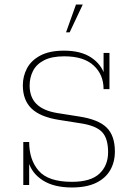

<svg xmlns="http://www.w3.org/2000/svg" viewBox="-20 -818 596 849"><path d="M298 11Q219 11 170 -20Q121 -51 106 -102H109V0H83V-190H109Q109 -111 151.5 -62.5Q194 -14 298 -14Q381 -14 419.5 -50Q458 -86 458 -145Q458 -207 430.5 -235Q403 -263 335 -273L240 -288Q158 -301 119.5 -338Q81 -375 81 -441Q81 -481 99.5 -516Q118 -551 158.5 -572.5Q199 -594 263 -594Q338 -594 383.5 -563.5Q429 -533 443 -485H438V-584H464V-424H438Q438 -488 394 -528.5Q350 -569 264 -569Q209 -569 175 -551.5Q141 -534 126 -504.5Q111 -475 111 -440Q111 -388 141.5 -358Q172 -328 234 -318L329 -303Q415 -290 451.5 -254Q488 -218 488 -148Q488 -101 467 -65Q446 -29 404 -9Q362 11 298 11ZM272 -675 316 -798H346L288 -675Z"/></svg>

Font: Rokkitt Thin
Style: Regular
Weight: 250
Version: Version 3.103